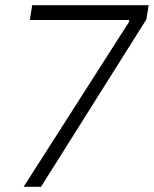

<svg xmlns="http://www.w3.org/2000/svg" viewBox="-20 -720 593 740"><path d="M71 0H138L544 -645L553 -700H104L95 -643H478L477 -635Z"/></svg>

Font: Fixel Display 20240404 Light
Style: Italic
Weight: 300
Italic angle: -10°
Designer: AlfaBravo + MacPaw
Foundry: Kyrylo Tkachov, Marchela Mozhyna, Serhii Makarenko, Maria Weinstein, Zakhar Kryvoshyya
Version: Version 1.211;Glyphs 3.2 (3225)